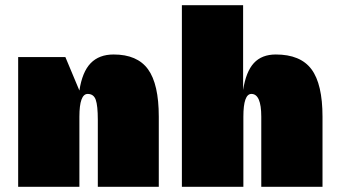

<svg xmlns="http://www.w3.org/2000/svg" viewBox="-20 -720 1304 740"><path d="M232 -500 286 -371Q297 -443 329.5 -476.5Q362 -510 418 -510Q509 -510 550.5 -453Q592 -396 592 -270V0H357V-258Q357 -313 349 -335.5Q341 -358 318 -358Q286 -358 286 -270V0H50V-500Z M682 0H681V-700H917V-373Q928 -444 958.5 -477Q989 -510 1043 -510Q1138 -510 1180.5 -453Q1223 -396 1223 -270V0H987V-270Q987 -358 949 -358Q918 -358 918 -270V0Z"/></svg>

Font: Fivo Sans Modern ExtBlk
Style: Regular
Weight: 950
Designer: Alexander Slobzheninov
Foundry: Alexander Slobzheninov
Version: 1.0